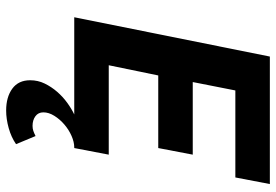

<svg xmlns="http://www.w3.org/2000/svg" viewBox="-160 -532 919 640"><g transform="rotate(90 300.0 -212.5)"><path d="M349 227Q304 227 276 206.5Q248 186 248 147Q248 121 259 98.5Q270 76 286.5 57Q303 38 323 23.5Q343 9 362 0H38L169 -652H594L572 -537H282L254 -395H496L474 -280H232L198 -115H496L474 0H472Q454 0 433.5 9Q413 18 395.5 33Q378 48 366.5 66.5Q355 85 355 103Q355 120 368 129.5Q381 139 400 139Q409 139 416.5 136.5Q424 134 434 129L461 194Q438 210 407.5 218.5Q377 227 349 227Z"/></g></svg>

Font: Source Code Pro
Style: Bold Italic
Weight: 700
Italic angle: -11°
Monospace: yes
Designer: Paul D. Hunt, Teo Tuominen
Foundry: Adobe Systems Incorporated
Version: Version 1.050;PS 1.000;hotconv 16.6.51;makeotf.lib2.5.65220